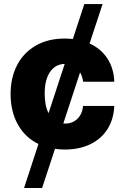

<svg xmlns="http://www.w3.org/2000/svg" viewBox="-20 -727 615 946"><path d="M421.4 -512.7Q477.5 -487.3 509.3 -438.5Q541 -389.6 543 -324.2H389.6Q386.2 -350.1 374.5 -370.1L292 -118.7L300.8 -118.2Q336.9 -118.2 360.8 -140.9Q384.8 -163.6 389.6 -205.1H543Q540.5 -140.6 510.3 -92Q480 -43.5 425.8 -16.8Q371.6 9.8 298.8 9.8Q272 9.8 251 6.3L187.5 199.2H98.6L169.4 -17.6Q104 -49.3 68.1 -113.5Q32.2 -177.7 32.2 -263.7Q32.2 -344.7 64.5 -406.5Q96.7 -468.3 157 -502.7Q217.3 -537.1 298.8 -537.1Q317.9 -537.1 338.9 -534.7L395.5 -707H485.4ZM219.2 -169.4 298.8 -412.1Q253.4 -411.1 226.8 -373Q200.2 -335 200.2 -265.6Q200.2 -206.5 219.2 -169.4Z"/></svg>

Font: Pretendard Std ExtraBold
Style: Regular
Weight: 800
Designer: Base glyphs from Inter by Rasmus Andersson; Hangeul glyphs from Noto Sans CJK(Source Han Sans) by Jang Soo-young and Kan
Foundry: Kil Hyung-jin
Version: Version 1.309